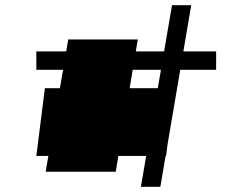

<svg xmlns="http://www.w3.org/2000/svg" viewBox="-20 -720 927 740"><path d="M523 0 643 -700H717L598 0ZM120 -119 153 -380H654L620 -119ZM156 -58 243 -568H511L426 -58ZM120 -451V-522H813V-451Z"/></svg>

Font: Lexend Tera Light
Style: Regular
Weight: 300
Designer: Bonnie Shaver-Troup, Thomas Jockin
Foundry: Lexend
Version: Version 1.007